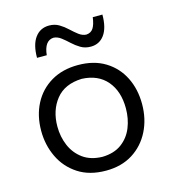

<svg xmlns="http://www.w3.org/2000/svg" viewBox="-114 -853 854 957"><g transform="rotate(-15 313.5 -375.0)"><path d="M315.9 11.2Q230.5 11.2 171.9 -27.1Q113.3 -65.4 83.5 -128.2Q53.7 -190.9 53.7 -263.7Q53.7 -341.8 85.4 -402.8Q117.2 -463.9 176 -498.8Q234.9 -533.7 314.9 -533.7Q397.5 -533.7 455.3 -498Q513.2 -462.4 543.7 -401.4Q574.2 -340.3 574.2 -263.7Q574.2 -186.5 542.7 -124Q511.2 -61.5 453.4 -25.1Q395.5 11.2 315.9 11.2ZM315.9 -60.1Q376 -61.5 414.8 -90.1Q453.6 -118.7 472.2 -164.6Q490.7 -210.4 490.7 -263.7Q490.7 -351.6 445.1 -405.3Q399.4 -459 315.9 -462.4Q227.1 -459.5 182.1 -403.1Q137.2 -346.7 137.2 -263.7Q137.2 -210.9 156.7 -165Q176.3 -119.1 215.8 -90.3Q255.4 -61.5 315.9 -60.1ZM401.9 -605.5Q372.6 -605.5 350.1 -618.9Q327.6 -632.3 308.6 -650.1Q289.6 -668 271.2 -681.9Q252.9 -695.8 232.4 -696.8Q185.5 -693.8 178.2 -621.1H127.9Q127.9 -689 154.5 -725.1Q181.2 -761.2 227.1 -761.2Q255.9 -761.2 278.3 -747.8Q300.8 -734.4 319.8 -716.3Q338.9 -698.2 357.2 -684.3Q375.5 -670.4 395.5 -669.4Q419.9 -670.9 431.9 -689.5Q443.8 -708 448.7 -745.1H498.5Q498.5 -677.2 472.7 -641.4Q446.8 -605.5 401.9 -605.5Z"/></g></svg>

Font: Pinar DS3-Regular
Style: Regular
Weight: 400
Designer: Amin Abedi
Version: Version 2.000